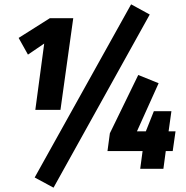

<svg xmlns="http://www.w3.org/2000/svg" viewBox="-20 -779 860 886"><path d="M318 -695 259 -272H143L184 -578L109 -527L66 -604L210 -695ZM585 -759 671 -712 227 87 140 40ZM790 -173 777 -82H745L734 0H627L638 -82H476L487 -164L618 -433L712 -395L612 -173H653L690 -266H771L758 -173Z"/></svg>

Font: Fira Sans Extra Condensed ExtraBold
Style: Italic
Weight: 800
Width: 3
Italic angle: -8°
Designer: Carrois Corporate & Edenspiekermann AG
Foundry: Carrois Corporate GbR & Edenspiekermann AG
Version: Version 4.203